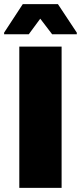

<svg xmlns="http://www.w3.org/2000/svg" viewBox="-33 -915 394 935"><path d="M61 0V-688H267V0ZM-13 -748V-756L78 -895H249L341 -756V-748H221L163 -824L107 -748Z"/></svg>

Font: Saira Thin ExtraBold
Style: Regular
Weight: 800
Version: Version 1.101